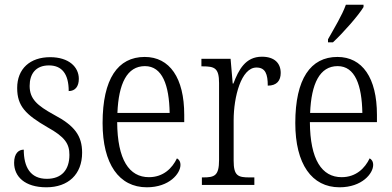

<svg xmlns="http://www.w3.org/2000/svg" viewBox="-20 -786 1665 816"><path d="M177 10C270 10 329 -45 329 -137C329 -209 297 -252 210 -298C137 -338 106 -366 106 -421C106 -471 131 -508 188 -508C243 -508 272 -472 272 -399C300 -399 315 -419 315 -451C315 -501 273 -543 193 -543C108 -543 53 -494 53 -412C53 -335 89 -299 182 -245C256 -204 275 -175 275 -128C275 -64 242 -26 179 -26C109 -26 81 -76 81 -150C60 -150 40 -135 40 -94C40 -36 85 10 177 10Z M604 10C700 10 747 -49 747 -85C747 -100 740 -109 732 -113C712 -71 674 -33 613 -33C529 -33 479 -107 478 -267H763V-298C763 -455 701 -544 595 -544C481 -544 416 -451 416 -263C416 -89 486 10 604 10ZM701 -306H479C484 -431 520 -505 596 -505C670 -505 699 -424 701 -306Z M838 0H1061V-32H1041C992 -32 973 -38 973 -103V-275C973 -374 1005 -499 1070 -499C1108 -499 1118 -471 1118 -422C1157 -422 1173 -444 1173 -476C1173 -517 1147 -545 1093 -545C1023 -545 994 -489 972 -431H969L960 -536H836V-504H841C892 -504 911 -497 911 -433V-106C911 -39 892 -32 843 -32H838Z M1374 -619V-606H1395C1440 -648 1504 -721 1525 -756V-766H1450C1434 -721 1402 -669 1374 -619ZM1423 10C1519 10 1566 -49 1566 -85C1566 -100 1559 -109 1551 -113C1531 -71 1493 -33 1432 -33C1348 -33 1298 -107 1297 -267H1582V-298C1582 -455 1520 -544 1414 -544C1300 -544 1235 -451 1235 -263C1235 -89 1305 10 1423 10ZM1520 -306H1298C1303 -431 1339 -505 1415 -505C1489 -505 1518 -424 1520 -306Z"/></svg>

Font: Noto Serif Devanagari Condensed Light
Style: Regular
Weight: 300
Width: 3
Designer: Universal Thirst, Indian Type Foundry and the Monotype Design Team
Foundry: Monotype Imaging Inc.
Version: Version 2.004